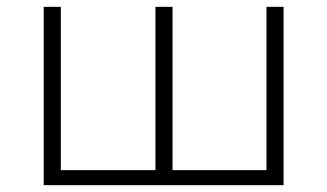

<svg xmlns="http://www.w3.org/2000/svg" viewBox="-20 -542 958 562"><path d="M760 -522H810V0H108V-522H158V-44H435V-522H485V-44H760Z"/></svg>

Font: mBank Light
Style: Regular
Weight: 300
Designer: Julieta Ulanovsky
Foundry: Julieta Ulanovsky
Version: Version 7.200;PS 007.200;hotconv 1.0.88;makeotf.lib2.5.64775